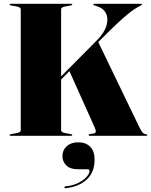

<svg xmlns="http://www.w3.org/2000/svg" viewBox="-20 -720 801 1018"><path d="M304 -29Q304 -18 327 -14L355 -9Q363 -7.5 363 -4Q363 0 357 0H37Q31 0 31 -4Q31 -7.5 39 -9L67 -14Q90 -18 90 -29V-671Q90 -682 67 -686L39 -691Q31 -692.5 31 -696Q31 -700 37 -700H357Q363 -700 363 -696Q363 -692.5 355 -691L327 -686Q304 -682 304 -671V-315L495 -507.5Q533 -546 544.2 -583.2Q555.5 -620.5 542 -648.8Q528.5 -677 491 -688L481 -691Q475 -693 475 -696Q475 -700 480 -700H728Q733 -700 733 -696.5Q733 -694 727 -691Q713 -684.5 696.5 -674Q680 -663.5 656.2 -644Q632.5 -624.5 597.5 -591.8Q562.5 -559 511 -507L501 -497L714 -55.5Q726.5 -30 734.2 -19.5Q742 -9 756 -8Q761 -7.5 761 -4Q761 0 755.5 0H455.5Q450 0 450 -4.5Q450 -8 456 -9L479.5 -13Q485 -14 487.5 -20.5Q490 -27 481.5 -45.5L348 -343L304 -298ZM396.5 177.5Q351 177.5 331 156.5Q311 135.5 311 109Q311 76 334 55.2Q357 34.5 394.5 34.5Q435 34.5 458.2 58Q481.5 81.5 481.5 126Q481.5 192.5 440.8 231Q400 269.5 329 278Q322.5 279 322 274Q321 268.5 326.5 268Q365.5 264.5 394.2 250.2Q423 236 438.8 218.2Q454.5 200.5 454.5 187Q454.5 177.5 445 177.5Z"/></svg>

Font: Fraunces 144pt S000 Black
Style: Regular
Weight: 900
Version: Version 1.000; ttfautohint (v1.8.3)